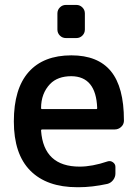

<svg xmlns="http://www.w3.org/2000/svg" viewBox="-20 -784 568 792"><path d="M154.3 -250Q149.4 -250 149.4 -245.1Q160.2 -96.7 308.6 -96.7Q360.4 -96.7 423.8 -118.2Q435.5 -122.1 445.8 -114.7Q456.1 -107.4 456.1 -95.7V-68.4Q456.1 -53.7 446.8 -41.5Q437.5 -29.3 422.9 -25.4Q359.4 -11.7 304.7 -11.7Q301.8 -11.7 298.8 -11.7Q172.9 -11.7 105 -80.1Q37.1 -148.4 37.1 -283.2Q37.1 -418 98.1 -486.8Q159.2 -555.7 274.4 -555.7Q383.8 -555.7 437.5 -490.2Q491.2 -424.8 491.2 -288.1Q491.2 -286.1 491.2 -284.2Q490.2 -269.5 479 -259.8Q467.8 -250 453.1 -250ZM149.4 -337.9Q149.4 -334 154.3 -334H377Q380.9 -334 380.9 -337.9Q380.9 -337.9 380.9 -338.9Q376 -468.8 274.4 -469.7Q217.8 -469.7 186.5 -437.5Q149.4 -398.4 149.4 -337.9ZM252 -627Q237.3 -627 227.1 -637.2Q216.8 -647.5 216.8 -662.1V-728.5Q216.8 -743.2 227.1 -753.4Q237.3 -763.7 252 -763.7H294.9Q309.6 -763.7 319.8 -753.4Q330.1 -743.2 330.1 -728.5V-662.1Q330.1 -647.5 319.8 -637.2Q309.6 -627 294.9 -627Z"/></svg>

Font: Gen Jyuu GothicL Medium
Style: Regular
Weight: 500
Designer: [Source Han Sans]
Ryoko NISHIZUKA  (kana & ideographs); Paul D. Hunt (Latin, Greek & Cyrillic); Wenlong ZHANG  (bopomofo
Version: Version 1.002.20150607